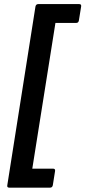

<svg xmlns="http://www.w3.org/2000/svg" viewBox="-20 -737 409 921"><path d="M24.4 163.1Q12.7 163.1 15 151.4L150.1 -705.7Q152.5 -717.4 163.8 -717.4H359.8Q371.2 -717.4 369.2 -705.7L358.4 -638.7Q356.4 -627 345.4 -627H245.9L134.9 72H234.4Q246.1 72 244.1 83.7L233.4 151.4Q231 163.1 220.3 163.1Z"/></svg>

Font: Sofia Sans Hairline
Style: Italic
Weight: 1
Italic angle: -9°
Designer: Botio Nikoltchev, Ani Petrova
Foundry: lettersoup
Version: Version 4.102